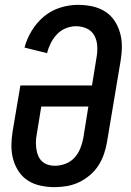

<svg xmlns="http://www.w3.org/2000/svg" viewBox="-20 -763 540 791"><path d="M205 8Q176 8 147.5 2Q119 -4 96 -18.5Q73 -33 57.5 -56Q42 -79 34.5 -106Q27 -133 27 -162.5Q27 -192 32 -222L64 -411H359L378 -528Q382 -551 380.5 -574.5Q379 -598 368.5 -617Q358 -636 337.5 -645.5Q317 -655 293 -655Q272 -655 251 -646.5Q230 -638 214.5 -621.5Q199 -605 189 -585Q179 -565 174 -544L81 -567Q90 -602 110.5 -636Q131 -670 161 -695Q191 -720 228 -731.5Q265 -743 301 -743Q331 -743 359.5 -737Q388 -731 411.5 -716.5Q435 -702 450.5 -679.5Q466 -657 474 -629.5Q482 -602 482 -572.5Q482 -543 477 -513L421 -179Q417 -154 408.5 -129Q400 -104 386 -82Q372 -60 351 -42Q330 -24 306 -12.5Q282 -1 256 3.5Q230 8 205 8ZM206 -80Q227 -80 249 -88Q271 -96 286.5 -113Q302 -130 310.5 -151Q319 -172 323 -193L344 -324H150L131 -207Q128 -192 128 -177Q128 -162 130 -148Q132 -134 137.5 -121Q143 -108 153 -98.5Q163 -89 177 -84.5Q191 -80 206 -80Z"/></svg>

Font: Iosevka Term Curly Semibold
Style: Italic
Weight: 600
Italic angle: -9°
Designer: Belleve Invis
Foundry: Belleve Invis
Version: Version 32.3.0